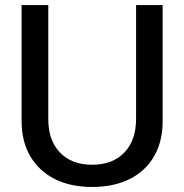

<svg xmlns="http://www.w3.org/2000/svg" viewBox="-20 -723 725 755"><path d="M342.3 12.2Q256.8 12.2 194.8 -19.3Q132.8 -50.8 98.9 -108.9Q64.9 -167 64.9 -247.1V-703.1H169.9V-253.9Q169.9 -170.9 216.1 -123Q262.2 -75.2 342.3 -75.2Q422.9 -75.2 469 -123.3Q515.1 -171.4 515.1 -255.9V-703.1H619.6V-247.1Q619.6 -167 586.2 -108.9Q552.7 -50.8 490.5 -19.3Q428.2 12.2 342.3 12.2Z"/></svg>

Font: Schibsted Grotesk Medium
Style: Regular
Weight: 500
Designer: Bakken & Baeck AS, Henrik Kongsvoll
Foundry: Schibsted ASA
Version: Version 1.100;gftools[0.9.25]